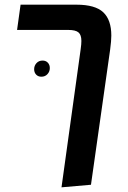

<svg xmlns="http://www.w3.org/2000/svg" viewBox="-20 -586 547 821"><path d="M456 -434Q456 -411 451 -374L369 204L243 215L325 -376Q328 -397 328 -411Q328 -437 315.5 -447.5Q303 -458 272 -458H53L68 -566H307Q387 -566 421.5 -533.5Q456 -501 456 -434ZM193 -295Q193 -309 184.5 -318Q176 -327 162 -327Q146 -327 136 -316Q126 -305 126 -290Q126 -276 134.5 -267Q143 -258 157 -258Q173 -258 183 -269Q193 -280 193 -295Z"/></svg>

Font: FiraGO Medium
Style: Italic
Weight: 500
Italic angle: -8°
Designer: bBox Type GmbH
Foundry: bBox Type GmbH
Version: Version 1.001